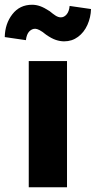

<svg xmlns="http://www.w3.org/2000/svg" viewBox="-57 -788 403 808"><path d="M64 0V-531H225V0ZM137 -642Q120 -656 109 -661.5Q98 -667 91 -667Q77 -667 66 -655.5Q55 -644 52 -619L-37 -632Q-36 -688 -5 -728Q26 -768 78 -768Q95 -768 112 -762Q129 -756 152 -741Q165 -730 176.5 -722.5Q188 -715 199 -715Q213 -715 223.5 -727.5Q234 -740 236 -763L326 -750Q325 -715 311 -683.5Q297 -652 271.5 -633Q246 -614 213 -614Q196 -614 178 -620Q160 -626 137 -642Z"/></svg>

Font: Mach
Style: Bold
Weight: 700
Version: Version 1.002